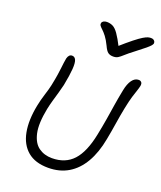

<svg xmlns="http://www.w3.org/2000/svg" viewBox="-177 -1101 1029 1225"><g transform="rotate(20 337.5 -488.5)"><path d="M298 13Q210 13 158.5 -30.5Q107 -74 92 -152.5Q77 -231 98 -336Q106 -377 119.5 -419Q133 -461 139 -489Q149 -537 153.5 -567.5Q158 -598 160 -617Q162 -636 164 -650.5Q166 -665 169 -682Q173 -697 180.5 -704.5Q188 -712 199 -712Q217 -712 225 -693.5Q233 -675 230 -632.5Q227 -590 213 -518Q207 -492 198 -461Q189 -430 180 -398.5Q171 -367 165 -338Q144 -232 158 -169.5Q172 -107 210 -80Q248 -53 300 -53Q391 -53 444.5 -111.5Q498 -170 523 -295Q536 -359 544 -408.5Q552 -458 559.5 -506.5Q567 -555 579 -615Q588 -661 606.5 -686.5Q625 -712 651 -712Q663 -712 670 -704Q677 -696 674 -679Q670 -661 663.5 -642.5Q657 -624 648 -594.5Q639 -565 628 -511Q617 -456 608.5 -400.5Q600 -345 589 -288Q571 -191 532 -124Q493 -57 434.5 -22Q376 13 298 13ZM633 -990Q644 -990 650.5 -986Q657 -982 660 -976Q663 -970 662 -962Q660 -956 653.5 -948Q647 -940 627.5 -923.5Q608 -907 566 -875Q529 -847 510 -829.5Q491 -812 478 -804Q465 -796 446 -796Q424 -796 410.5 -806Q397 -816 383 -847Q366 -882 350.5 -902Q335 -922 323 -933Q311 -944 304.5 -952.5Q298 -961 301 -971Q302 -979 311.5 -984.5Q321 -990 334 -990Q356 -990 374.5 -981Q393 -972 412.5 -944.5Q432 -917 460 -862L443 -861Q496 -908 529.5 -934.5Q563 -961 582.5 -972.5Q602 -984 613 -987Q624 -990 633 -990Z"/></g></svg>

Font: Shantell Sans Light
Style: Italic
Weight: 300
Italic angle: -11°
Designer: Stephen Nixon, Anya Danilova, Shantell Martin
Foundry: Arrow Type
Version: Version 1.008;[ac192a2d6]